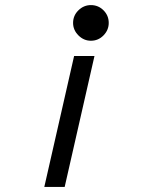

<svg xmlns="http://www.w3.org/2000/svg" viewBox="-20 -534 652 754"><path d="M337 -374Q309 -374 288 -395Q267 -416 267 -444Q267 -473 288 -493.5Q309 -514 337 -514Q366 -514 386.5 -493.5Q407 -473 407 -444Q407 -416 386.5 -395Q366 -374 337 -374ZM154 200 271 -314H351L234 200Z"/></svg>

Font: Space Mono
Style: Italic
Weight: 400
Italic angle: -12°
Monospace: yes
Designer: Colophon Foundry + Benjamin Critton
Foundry: Colophon Foundry & Benjamin Critton
Version: Version 1.003; ttfautohint (v1.8.4.7-5d5b)